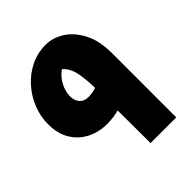

<svg xmlns="http://www.w3.org/2000/svg" viewBox="-213 -905 1035 1035"><g transform="rotate(-45 304.5 -387.5)"><path d="M529 -488V0H333L332 -250Q314 -245 290.5 -241.5Q267 -238 236 -238Q200 -238 161 -250Q122 -262 88.5 -289Q55 -316 34.5 -359Q14 -402 14 -463Q14 -521 36 -576.5Q58 -632 98 -677Q138 -722 191.5 -748.5Q245 -775 309 -775Q362 -775 412.5 -743Q463 -711 496 -647.5Q529 -584 529 -488ZM204 -489Q203 -457 220 -434.5Q237 -412 274 -412Q287 -412 302 -414.5Q317 -417 332 -422Q331 -487 321 -538Q311 -589 277 -620Q243 -596 224 -559.5Q205 -523 204 -489Z"/></g></svg>

Font: Kufam Black
Style: Regular
Weight: 900
Designer: Wael Morcos, Artur Schmal
Foundry: Original Type
Version: Version 1.301; ttfautohint (v1.8.3)